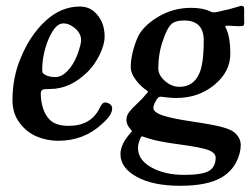

<svg xmlns="http://www.w3.org/2000/svg" viewBox="-20 -461 844 646"><path d="M248.5 -439Q277.8 -439 297.9 -420.9Q332 -390.1 332 -337.9Q332 -311.5 315.4 -277.3Q298.8 -243.2 274.9 -219.2Q216.3 -161.6 148.9 -161.6Q128.9 -161.6 123 -158.9Q117.2 -156.2 117.2 -145Q117.2 -121.6 124.5 -97.9Q131.8 -74.2 146 -59.6Q166 -37.6 211.4 -37.6Q285.6 -37.6 314.9 -96.7Q320.3 -107.9 324.5 -112.1Q328.6 -116.2 334 -116.2Q341.3 -116.2 349.1 -111.3Q357.4 -106 357.4 -95.7Q357.4 -74.2 323.7 -44.4Q262.7 12.7 175.8 12.7Q137.2 12.7 103 -2Q68.8 -16.6 45.4 -48.3Q22 -80.1 22 -123.5Q22 -200.2 49.3 -265.1Q80.6 -341.8 132.8 -390.4Q185.1 -439 248.5 -439ZM129.4 -210.9Q143.1 -201.7 166 -201.7Q187 -201.7 206.5 -221.7Q226.1 -241.7 239.3 -274.4Q252.9 -311 252.9 -325.7Q252.9 -351.6 226.1 -370.6Q210 -382.3 193.8 -382.3Q178.7 -382.3 166.7 -368.9Q154.8 -355.5 143.6 -330.1Q122.1 -278.3 122.1 -228Q122.1 -219.7 123 -217Q124 -214.4 129.4 -210.9Z M419.9 -234.4Q419.9 -279.3 442.4 -333.5Q459 -372.1 510.3 -403.3Q561.5 -434.6 622.1 -434.6Q658.7 -434.6 681.2 -425.3Q692.9 -419.4 698.7 -419.4Q708.5 -419.4 732.4 -425.8Q750.5 -429.2 769 -435.1Q787.6 -440.9 791 -441.4Q798.3 -441.9 800.8 -437Q802.2 -432.1 801.3 -405.8Q801.3 -401.4 801.5 -395.3Q801.8 -389.2 801.8 -386.2Q801.8 -383.3 801.3 -380.1Q800.8 -377 799.6 -375.5Q798.3 -374 795.9 -373.5Q786.6 -372.1 767.6 -373.5Q748.5 -375 742.2 -374.5Q739.7 -374.5 738.8 -373Q737.8 -371.6 738 -370.4Q738.3 -369.1 739.3 -368.2Q754.9 -338.4 754.9 -279.8Q754.9 -219.7 701.4 -175.5Q647.9 -131.3 572.8 -131.3Q557.6 -131.3 539.3 -133.5Q521 -135.7 520 -135.7Q513.2 -135.7 507.3 -126.5Q496.1 -108.9 496.1 -97.7Q496.1 -82 533.2 -70.8Q563 -61.5 630.6 -51.5Q698.2 -41.5 728 -33.2Q761.2 -24.9 775.6 -8.8Q790 7.3 790 26.4Q790 55.7 774.2 85.9Q758.3 116.2 726.1 135.7Q678.7 164.1 585.4 164.1Q495.1 164.1 440.2 134Q385.3 104 385.3 57.6Q385.3 23.4 420.9 -15.6Q423.8 -18.6 423.8 -20L419.9 -25.4Q405.3 -41 405.3 -57.6Q405.3 -71.8 414.8 -84.2Q424.3 -96.7 442.1 -113Q460 -129.4 469.2 -141.6Q470.7 -143.6 472.9 -145.8Q475.1 -147.9 476.3 -149.4Q477.5 -150.9 477.5 -152.3Q477.5 -153.3 476.6 -154.5Q475.6 -155.8 472.2 -158Q468.8 -160.2 466.8 -161.6Q449.2 -174.8 434.6 -195.3Q419.9 -215.8 419.9 -234.4ZM584 -168.9Q629.9 -168.9 649.9 -212.4Q665.5 -245.1 665.5 -325.2Q665.5 -392.1 599.1 -392.1Q568.4 -392.1 554.9 -378.2Q541.5 -364.3 528.8 -326.2Q512.7 -283.2 512.7 -230Q512.7 -208.5 534.9 -188.7Q557.1 -168.9 584 -168.9ZM444.3 37.1Q444.3 77.1 489.5 102.3Q534.7 127.4 599.6 127.4Q659.7 127.4 682.6 114.3Q705.6 101.1 705.6 69.3Q705.6 50.8 672.4 41Q646.5 33.7 595.7 26.6Q544.9 19.5 532.7 17.1Q493.7 10.3 466.8 0.5Q459.5 -2.4 458 -2.4Q455.6 -2.4 453.1 2.9Q444.3 21.5 444.3 37.1Z"/></svg>

Font: Cooper* Medium
Style: Italic
Weight: 500
Italic angle: -7°
Designer: Owen Earl
Foundry: indestructible type*
Version: Version 0.001